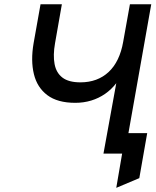

<svg xmlns="http://www.w3.org/2000/svg" viewBox="-20 -720 729 900"><path d="M525 160.5 552.5 0H523L539.5 -96H670L633 115ZM465 0 525 -330Q502.5 -301 472.8 -280.2Q443 -259.5 407.8 -248.8Q372.5 -238 333 -238Q249.5 -238 201.8 -274Q154 -310 138.8 -373Q123.5 -436 137.5 -517.5L170 -700H270L238 -517.5Q228 -461.5 235.8 -420Q243.5 -378.5 272.8 -356.2Q302 -334 357 -334Q397 -334 430.2 -346.2Q463.5 -358.5 489.2 -382.5Q515 -406.5 532.2 -442.2Q549.5 -478 557.5 -524.5L589 -700H689L565 0Z"/></svg>

Font: Overpass Medium
Style: Italic
Weight: 500
Italic angle: -10°
Designer: Delve Withrington, Dave Bailey, Thomas Jockin
Foundry: Delve Fonts LLC
Version: Version 4.000